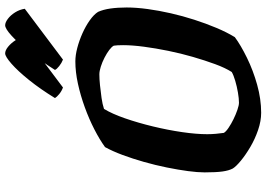

<svg xmlns="http://www.w3.org/2000/svg" viewBox="-164 -868 1032 744"><g transform="rotate(-90 352.0 -496.0)"><path d="M287 0Q255 0 220 -12Q185 -24 154.5 -42Q124 -60 101.5 -78.5Q79 -97 71 -110Q63 -125 59.5 -150Q56 -175 56 -219Q56 -246 61 -283.5Q66 -321 75 -365.5Q84 -410 96.5 -454Q109 -498 123.5 -537Q138 -576 154 -605Q183 -626 223 -646.5Q263 -667 308.5 -683.5Q354 -700 399.5 -710Q445 -720 486 -720Q510 -720 538.5 -712.5Q567 -705 595 -692.5Q623 -680 645.5 -664Q668 -648 678 -632Q687 -612 691 -584Q695 -556 695 -521Q695 -484 689 -440Q683 -396 672.5 -350Q662 -304 647.5 -259Q633 -214 616 -173.5Q599 -133 580 -102Q549 -79 500 -55Q451 -31 395.5 -15.5Q340 0 287 0ZM326 -86Q342 -86 365.5 -90Q389 -94 411 -100.5Q433 -107 445 -114Q461 -139 475.5 -178.5Q490 -218 503.5 -264.5Q517 -311 527 -360Q537 -409 543 -454.5Q549 -500 549 -535Q549 -547 548.5 -556Q548 -565 547 -571Q543 -579 530.5 -588.5Q518 -598 500.5 -607Q483 -616 465.5 -621.5Q448 -627 436 -627Q418 -627 393.5 -624.5Q369 -622 344.5 -618.5Q320 -615 302 -609Q283 -578 265.5 -527.5Q248 -477 234 -419Q220 -361 212 -306Q204 -251 204 -209Q204 -192 205.5 -175.5Q207 -159 209 -145Q213 -137 228.5 -126.5Q244 -116 262.5 -107Q281 -98 298.5 -92Q316 -86 326 -86ZM385 -768Q371 -773 359.5 -782.5Q348 -792 344 -799Q379 -856 414 -899.5Q449 -943 477 -967.5Q505 -992 517 -992Q529 -992 543 -980.5Q557 -969 568 -952Q579 -935 582 -916ZM493 -768Q480 -773 468 -782.5Q456 -792 453 -799Q489 -856 524 -899.5Q559 -943 586 -967.5Q613 -992 626 -992Q637 -992 651 -981.5Q665 -971 676 -953.5Q687 -936 690 -916Z"/></g></svg>

Font: Texturina Medium 12pt ExtraBold
Style: Italic
Weight: 800
Italic angle: -11°
Version: Version 1.002